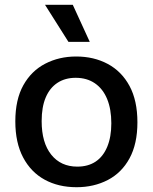

<svg xmlns="http://www.w3.org/2000/svg" viewBox="-20 -769 638 802"><path d="M300 13Q224 13 166.5 -18.5Q109 -50 76.5 -111.5Q44 -173 44 -262Q44 -353 77.5 -413Q111 -473 169 -503Q227 -533 298 -533Q372 -533 430 -502Q488 -471 521 -410Q554 -349 554 -258Q554 -168 521 -107.5Q488 -47 430 -17Q372 13 300 13ZM303 -73Q348 -73 379.5 -94Q411 -115 428 -156Q445 -197 445 -254Q445 -313 427.5 -355.5Q410 -398 376.5 -421Q343 -444 296 -444Q252 -444 220 -423Q188 -402 171 -362Q154 -322 154 -263Q154 -173 194 -123Q234 -73 303 -73ZM266 -594 168 -749H284L355 -594Z"/></svg>

Font: Bricolage Grotesque 24pt Medium
Style: Regular
Weight: 500
Designer: Mathieu Triay
Foundry: Atelier Triay
Version: Version 1.001;gftools[0.9.33.dev8+g029e19f]